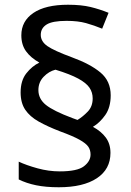

<svg xmlns="http://www.w3.org/2000/svg" viewBox="-20 -785 553 810"><path d="M67 -395Q67 -445 91 -475.5Q115 -506 146 -521Q110 -541 90 -568.5Q70 -596 70 -636Q70 -696 121 -730.5Q172 -765 267 -765Q323 -765 362 -755.5Q401 -746 438 -731L411 -664Q377 -678 343 -687.5Q309 -697 261 -697Q201 -697 176.5 -681.5Q152 -666 152 -638Q152 -610 180 -590.5Q208 -571 284 -543Q361 -515 404 -479Q447 -443 447 -383Q447 -332 424 -299.5Q401 -267 372 -250Q407 -231 426.5 -204.5Q446 -178 446 -140Q446 -71 388.5 -33Q331 5 228 5Q173 5 132 -3.5Q91 -12 59 -28V-103Q91 -88 138 -75Q185 -62 232 -62Q306 -62 334 -83.5Q362 -105 362 -133Q362 -152 352.5 -166Q343 -180 315.5 -195.5Q288 -211 233 -231Q181 -251 143.5 -272Q106 -293 86.5 -322Q67 -351 67 -395ZM142 -405Q142 -368 173.5 -342.5Q205 -317 285 -287L307 -279Q330 -293 350.5 -314.5Q371 -336 371 -370Q371 -395 357.5 -415Q344 -435 310 -453.5Q276 -472 214 -491Q186 -484 164 -461Q142 -438 142 -405Z"/></svg>

Font: Noto Sans Modi
Style: Regular
Weight: 400
Designer: Monotype Design Team
Foundry: Monotype Imaging Inc.
Version: Version 2.003; ttfautohint (v1.8.4.7-5d5b)